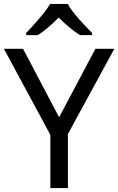

<svg xmlns="http://www.w3.org/2000/svg" viewBox="-20 -964 606 984"><path d="M327 -944H237C211 -899 151 -834 114 -795V-784H174C209 -806 245 -838 281 -874C317 -838 355 -805 390 -784H452V-795C414 -833 351 -899 327 -944ZM283 -363 98 -714H0L238 -273V0H328V-277L566 -714H469Z"/></svg>

Font: Noto Sans Cuneiform
Style: Regular
Weight: 400
Designer: Monotype Design Team
Foundry: Monotype Imaging Inc.
Version: Version 2.001